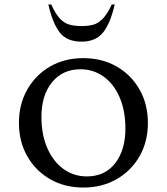

<svg xmlns="http://www.w3.org/2000/svg" viewBox="-20 -832 749 862"><path d="M354 10Q270 10 205 -27.5Q140 -65 102.5 -130.5Q65 -196 65 -280Q65 -364 102.5 -430Q140 -496 205 -533.5Q270 -571 354 -571Q438 -571 503.5 -533.5Q569 -496 606.5 -430Q644 -364 644 -280Q644 -196 606.5 -130.5Q569 -65 503.5 -27.5Q438 10 354 10ZM370 -40Q451 -40 497 -99Q543 -158 543 -255Q543 -334 517.5 -394Q492 -454 446 -487.5Q400 -521 341 -521Q261 -521 213.5 -462.5Q166 -404 166 -308Q166 -228 192 -168Q218 -108 264 -74Q310 -40 370 -40ZM346 -645Q280 -645 248 -686.5Q216 -728 197 -812H210Q230 -768 250 -747.5Q270 -727 293 -721Q316 -715 346 -715Q376 -715 398.5 -721Q421 -727 441 -747.5Q461 -768 482 -812H495Q476 -728 443 -686.5Q410 -645 346 -645Z"/></svg>

Font: Spectral SC Medium
Style: Regular
Weight: 500
Designer: Jean-Baptiste Levee
Foundry: Production Type
Version: Version 2.001